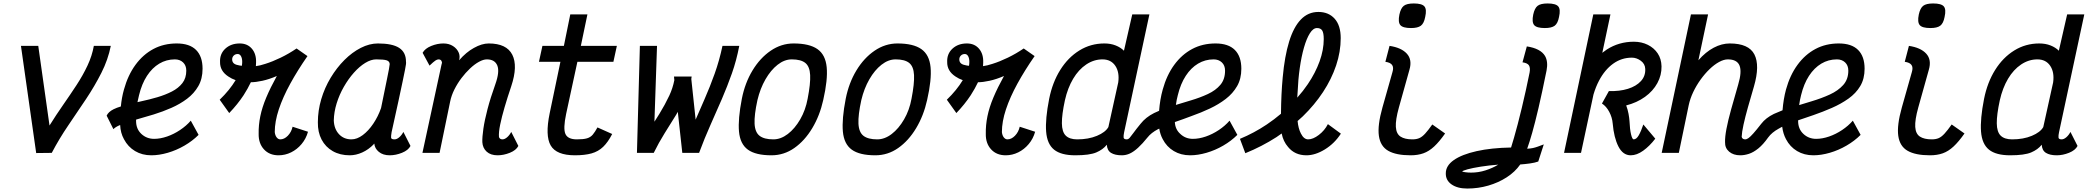

<svg xmlns="http://www.w3.org/2000/svg" viewBox="-20 -883 12059 1109"><path d="M189 1 101 -618H201L266 -158Q304 -219 344.5 -277Q385 -335 422 -391.5Q459 -448 485.5 -504.5Q512 -561 522 -618H620Q604 -538 565.5 -462Q527 -386 477 -311Q427 -236 374.5 -159Q322 -82 279 0Z M1082 -186 1127 -104Q1092 -69 1045.5 -42Q999 -15 949 -0.5Q899 14 854 14Q801 14 760 -10.5Q719 -35 696 -79Q676 -115 674 -161Q647 -150 635 -137L596 -215Q606 -237 636 -252Q654 -261 678 -268Q683 -320 696 -366Q719 -449 762.5 -508.5Q806 -568 866 -600Q926 -632 1001 -632Q1075 -632 1112.5 -594.5Q1150 -557 1150 -486Q1150 -428 1125.5 -385.5Q1101 -343 1060.5 -312.5Q1020 -282 970 -260Q920 -238 868 -222Q816 -206 769 -193Q767 -192 766 -192Q766 -188 766 -184Q766 -138 796.5 -109.5Q827 -81 870 -81Q906 -81 945 -94.5Q984 -108 1020 -132Q1056 -156 1082 -186ZM774 -293Q785 -295 796 -298Q843 -308 889 -321.5Q935 -335 973 -354.5Q1011 -374 1033.5 -403Q1056 -432 1056 -475Q1056 -505 1037.5 -522.5Q1019 -540 990 -540Q941 -540 900 -515.5Q859 -491 829 -445Q799 -399 783 -333Q778 -314 774 -293Z M1304 -230 1249 -307Q1306 -362 1341 -420Q1318 -428 1299 -441Q1250 -473 1251 -525Q1249 -572 1281.5 -602Q1314 -632 1365 -632Q1409 -632 1435 -601.5Q1461 -571 1459 -521Q1459 -511 1458 -501Q1482 -504 1512 -514Q1554 -527 1601.5 -550Q1649 -573 1693 -603L1756 -559Q1699 -477 1656.5 -399.5Q1614 -322 1590.5 -251.5Q1567 -181 1567 -120Q1569 -101 1578 -89.5Q1587 -78 1599 -78Q1622 -78 1642.5 -99Q1663 -120 1670 -151L1759 -122Q1748 -82 1722 -51Q1696 -20 1661.5 -3Q1627 14 1589 14Q1536 14 1504.5 -20.5Q1473 -55 1474 -110Q1473 -160 1483.5 -211.5Q1494 -263 1518 -320Q1542 -377 1579 -444Q1535 -425 1496 -416.5Q1457 -408 1430 -408Q1430 -408 1429 -408Q1412 -372 1387 -333Q1352 -280 1304 -230ZM1377 -503Q1379 -515 1379 -526Q1379 -546 1372 -558.5Q1365 -571 1353 -571Q1339 -571 1330 -562Q1321 -553 1321 -540Q1321 -513 1354 -507Q1364 -504 1377 -503Z M2310 -121 2351 -40Q2338 -15 2302 -0.5Q2266 14 2231 14Q2192 14 2168 -6Q2144 -26 2142 -54Q2141 -51 2140 -52Q2139 -52 2139 -52Q2138 -51 2139 -50Q2109 -19 2072.5 -2.5Q2036 14 2000 14Q1944 14 1902 -10Q1860 -34 1837.5 -77Q1815 -120 1816 -177Q1816 -244 1835.5 -310Q1855 -376 1890 -434Q1925 -492 1969.5 -536.5Q2014 -581 2064 -606.5Q2114 -632 2163 -632Q2246 -632 2285.5 -606.5Q2325 -581 2325 -527Q2326 -522 2325 -512.5Q2324 -503 2319.5 -480.5Q2315 -458 2306 -414.5Q2297 -371 2281.5 -299.5Q2266 -228 2242 -120Q2238 -97 2239 -87.5Q2240 -78 2259 -78Q2272 -78 2286 -90Q2300 -102 2310 -121ZM2010 -78Q2042 -78 2075 -102.5Q2108 -127 2136 -168.5Q2164 -210 2181 -259Q2201 -358 2215.5 -427.5Q2230 -497 2231 -513Q2230 -529 2213.5 -534.5Q2197 -540 2153 -540Q2123 -540 2089.5 -519.5Q2056 -499 2024 -463Q1992 -427 1966 -381.5Q1940 -336 1924.5 -286Q1909 -236 1908 -187Q1910 -138 1938 -108Q1966 -78 2010 -78Z M2933 -121 2974 -40Q2961 -15 2925 -0.5Q2889 14 2854 14Q2814 14 2791 -7Q2768 -28 2766 -62Q2765 -91 2772 -139.5Q2779 -188 2796 -253Q2813 -318 2841 -396Q2867 -469 2852.5 -504.5Q2838 -540 2792 -540Q2772 -540 2746.5 -526Q2721 -512 2695 -487.5Q2669 -463 2645.5 -432Q2622 -401 2604.5 -366Q2587 -331 2580 -296L2519 0H2420L2530 -509Q2530 -512 2532 -516.5Q2534 -521 2532 -526Q2530 -533 2525.5 -536.5Q2521 -540 2513 -540Q2505 -540 2494.5 -533Q2484 -526 2461 -504L2421 -578Q2435 -603 2470.5 -617.5Q2506 -632 2541 -632Q2573 -632 2596.5 -617Q2620 -602 2630 -578Q2638 -558 2632 -535Q2673 -582 2717 -606Q2763 -632 2803 -632Q2906 -632 2939 -567Q2972 -502 2933 -385Q2911 -320 2894.5 -263.5Q2878 -207 2869 -163Q2860 -119 2862 -93Q2863 -86 2868.5 -82Q2874 -78 2882 -78Q2895 -78 2909 -90Q2923 -102 2933 -121Z M3301 14Q3194 14 3161 -42.5Q3128 -99 3155 -229L3217 -526H3093L3113 -618H3237L3274 -800H3373L3335 -618H3543L3523 -526H3315L3250 -225Q3232 -140 3246 -109Q3260 -78 3312 -78Q3350 -78 3370.5 -84Q3391 -90 3404 -105.5Q3417 -121 3431 -147L3516 -109Q3492 -62 3464 -35Q3436 -8 3397 3Q3358 14 3301 14Z M4153 -618H4250Q4234 -534 4207.5 -459Q4181 -384 4149.5 -311Q4118 -238 4084 -162Q4050 -86 4018 0H3921L3895 -237Q3890 -229 3886 -221Q3853 -168 3819 -113.5Q3785 -59 3756 0H3659L3676 -618H3775L3760 -180Q3774 -203 3789 -226Q3821 -278 3846 -331Q3866 -374 3875 -420L3873 -441H3975Q3974 -434 3973 -427L3998 -192Q4024 -251 4049 -309Q4081 -382 4108 -457.5Q4135 -533 4153 -618Z M4436 14Q4345 14 4300 -18.5Q4255 -51 4248.5 -123Q4242 -195 4265 -313Q4283 -404 4326.5 -476Q4370 -548 4431.5 -590Q4493 -632 4564 -632Q4655 -632 4701.5 -599.5Q4748 -567 4755 -495Q4762 -423 4735 -305Q4715 -215 4671.5 -142.5Q4628 -70 4568 -28Q4508 14 4436 14ZM4447 -78Q4490 -78 4530.5 -109Q4571 -140 4602 -193.5Q4633 -247 4645 -313Q4662 -400 4659.5 -449.5Q4657 -499 4631.5 -519.5Q4606 -540 4553 -540Q4511 -540 4471.5 -509Q4432 -478 4401.5 -425Q4371 -372 4355 -305Q4336 -218 4338.5 -168.5Q4341 -119 4367.5 -98.5Q4394 -78 4447 -78Z M5036 14Q4945 14 4900 -18.5Q4855 -51 4848.5 -123Q4842 -195 4865 -313Q4883 -404 4926.5 -476Q4970 -548 5031.5 -590Q5093 -632 5164 -632Q5255 -632 5301.5 -599.5Q5348 -567 5355 -495Q5362 -423 5335 -305Q5315 -215 5271.5 -142.5Q5228 -70 5168 -28Q5108 14 5036 14ZM5047 -78Q5090 -78 5130.5 -109Q5171 -140 5202 -193.5Q5233 -247 5245 -313Q5262 -400 5259.5 -449.5Q5257 -499 5231.5 -519.5Q5206 -540 5153 -540Q5111 -540 5071.5 -509Q5032 -478 5001.5 -425Q4971 -372 4955 -305Q4936 -218 4938.5 -168.5Q4941 -119 4967.5 -98.5Q4994 -78 5047 -78Z M5504 -230 5449 -307Q5506 -362 5541 -420Q5518 -428 5499 -441Q5450 -473 5451 -525Q5449 -572 5481.5 -602Q5514 -632 5565 -632Q5609 -632 5635 -601.5Q5661 -571 5659 -521Q5659 -511 5658 -501Q5682 -504 5712 -514Q5754 -527 5801.5 -550Q5849 -573 5893 -603L5956 -559Q5899 -477 5856.5 -399.5Q5814 -322 5790.5 -251.5Q5767 -181 5767 -120Q5769 -101 5778 -89.5Q5787 -78 5799 -78Q5822 -78 5842.5 -99Q5863 -120 5870 -151L5959 -122Q5948 -82 5922 -51Q5896 -20 5861.5 -3Q5827 14 5789 14Q5736 14 5704.5 -20.5Q5673 -55 5674 -110Q5673 -160 5683.5 -211.5Q5694 -263 5718 -320Q5742 -377 5779 -444Q5735 -425 5696 -416.5Q5657 -408 5630 -408Q5630 -408 5629 -408Q5612 -372 5587 -333Q5552 -280 5504 -230ZM5577 -503Q5579 -515 5579 -526Q5579 -546 5572 -558.5Q5565 -571 5553 -571Q5539 -571 5530 -562Q5521 -553 5521 -540Q5521 -513 5554 -507Q5564 -504 5577 -503Z M6191 14Q6109 14 6068.5 -18.5Q6028 -51 6022.5 -123Q6017 -195 6040 -312Q6059 -407 6104 -479Q6149 -551 6214.5 -591.5Q6280 -632 6359 -632Q6395 -632 6424 -620.5Q6453 -609 6472 -590L6520 -800H6619L6473 -119Q6469 -100 6470 -89Q6471 -78 6488 -78Q6497 -78 6505 -87Q6513 -96 6527 -115.5Q6541 -135 6568 -168Q6598 -206 6646 -230Q6660 -237 6675 -243Q6680 -309 6696 -366Q6719 -449 6762.5 -508.5Q6806 -568 6866 -600Q6926 -632 7001 -632Q7075 -632 7112.5 -594.5Q7150 -557 7150 -486Q7150 -428 7125.5 -385.5Q7101 -343 7060 -311.5Q7019 -280 6968 -256Q6917 -232 6863 -213Q6813 -194 6766 -178Q6768 -136 6797 -110Q6827 -81 6870 -81Q6906 -81 6945 -94.5Q6984 -108 7020 -132Q7056 -156 7082 -186L7127 -104Q7092 -69 7045.5 -42Q6999 -15 6949 -0.5Q6899 14 6854 14Q6801 14 6760 -10.5Q6719 -35 6696 -79Q6681 -107 6676 -140Q6672 -138 6669 -137Q6629 -116 6608 -89Q6579 -53 6554 -30Q6529 -7 6506.5 3.5Q6484 14 6460 14Q6420 14 6397.5 0Q6375 -14 6373 -47Q6351 -19 6312 -2.5Q6273 14 6191 14ZM6202 -78Q6267 -78 6316 -98.5Q6365 -119 6382 -149L6439 -407Q6447 -466 6422 -503Q6397 -540 6348 -540Q6298 -540 6254 -510.5Q6210 -481 6178.5 -428Q6147 -375 6131 -304Q6113 -221 6113.5 -171Q6114 -121 6136 -99.5Q6158 -78 6202 -78ZM6772 -277Q6815 -290 6858 -303Q6912 -319 6957 -340Q7002 -361 7029 -393Q7056 -425 7056 -475Q7056 -505 7037.5 -522.5Q7019 -540 6990 -540Q6941 -540 6900 -515.5Q6859 -491 6829 -445Q6799 -399 6783 -333Q6776 -307 6772 -277Z M7526 14Q7459 14 7420 -34Q7392 -66 7383 -112Q7368 -101 7353 -91Q7269 -37 7173 2L7142 -81Q7224 -115 7297 -164Q7340 -193 7379 -226Q7380 -341 7389 -436Q7400 -558 7426 -642.5Q7452 -727 7494 -770.5Q7536 -814 7595 -814Q7654 -814 7689 -775Q7724 -736 7724 -663Q7724 -584 7697.5 -505Q7671 -426 7622 -351.5Q7573 -277 7505 -211Q7490 -197 7475 -184Q7479 -141 7494 -112Q7511 -78 7536 -78Q7564 -78 7597.5 -103.5Q7631 -129 7650 -166L7725 -111Q7688 -54 7632.5 -20Q7577 14 7526 14ZM7473 -319Q7507 -357 7534 -397Q7578 -462 7602 -528.5Q7626 -595 7626 -657Q7626 -693 7617 -707Q7608 -721 7587 -721Q7565 -721 7546 -691Q7527 -661 7512 -609Q7497 -557 7487.5 -490Q7478 -423 7475 -349Q7474 -334 7473 -319Z M8128 14Q8044 14 7998.5 -12Q7953 -38 7944.5 -98.5Q7936 -159 7965 -262L8023 -467Q8031 -493 8021 -507.5Q8011 -522 7982 -526L8006 -618Q8074 -608 8106 -573Q8138 -538 8121 -480L8060 -262Q8040 -190 8042.5 -150Q8045 -110 8069.5 -94Q8094 -78 8138 -78Q8161 -78 8177.5 -85Q8194 -92 8211.5 -111Q8229 -130 8253 -164L8327 -112Q8294 -65 8264 -37Q8234 -9 8201.5 2.5Q8169 14 8128 14ZM8130 -721Q8083 -721 8068.5 -738Q8054 -755 8063 -799Q8071 -836 8088.5 -849.5Q8106 -863 8146 -863Q8193 -863 8207.5 -846Q8222 -829 8212 -785Q8205 -748 8187 -734.5Q8169 -721 8130 -721Z M8455 206Q8398 206 8364 182Q8330 158 8331 118Q8331 74 8377.5 41.5Q8424 9 8509 -10Q8594 -29 8708 -31Q8715 -53 8725 -87.5Q8735 -122 8746.5 -166Q8758 -210 8770 -260Q8782 -310 8793.5 -362Q8805 -414 8815 -464Q8820 -491 8811.5 -505Q8803 -519 8774 -523L8799 -615Q8878 -603 8904 -560Q8923 -527 8913 -476Q8887 -347 8866.5 -259.5Q8846 -172 8830 -116Q8814 -60 8801 -24Q8821 -25 8834.5 -28Q8848 -31 8862 -36Q8876 -41 8897 -49L8865 50Q8846 57 8817.5 61Q8789 65 8761 67Q8731 110 8683 141Q8635 172 8576.5 189Q8518 206 8455 206ZM8477 114Q8520 114 8560.5 101Q8601 88 8634 68Q8581 72 8533.5 79.5Q8486 87 8456.5 95Q8427 103 8426 108Q8426 109 8442 111.5Q8458 114 8477 114ZM8903 -721Q8856 -721 8841.5 -738Q8827 -755 8836 -799Q8844 -836 8861.5 -849.5Q8879 -863 8919 -863Q8966 -863 8980.5 -846Q8995 -829 8985 -785Q8978 -748 8960 -734.5Q8942 -721 8903 -721Z M9399 14Q9354 14 9328 -37Q9302 -88 9295 -170Q9292 -205 9275 -237Q9258 -269 9233 -285L9273 -357Q9335 -355 9383 -370Q9431 -385 9458 -414.5Q9485 -444 9483 -485Q9482 -514 9457.5 -532Q9433 -550 9406 -550Q9346 -550 9297.5 -515Q9249 -480 9216 -417Q9197 -381 9184 -337L9112 0H9014L9183 -800H9282L9235 -578Q9248 -588 9261 -597Q9331 -642 9417 -642Q9462 -642 9498 -624Q9534 -606 9555 -574.5Q9576 -543 9577 -500Q9578 -449 9553 -403Q9528 -357 9481.5 -323.5Q9435 -290 9373 -274Q9382 -250 9386.5 -225.5Q9391 -201 9392 -184Q9394 -136 9401 -107Q9408 -78 9416 -78Q9432 -78 9445.5 -101.5Q9459 -125 9472 -164L9541 -82Q9508 -39 9471 -12.5Q9434 14 9399 14Z M10193 -89Q10164 -48 10136 -25.5Q10108 -3 10082 5.5Q10056 14 10032 14Q9992 14 9967.5 -7Q9943 -28 9944 -62Q9943 -91 9952 -138.5Q9961 -186 9979 -251Q9997 -316 10020 -395Q10042 -469 10027.5 -504.5Q10013 -540 9960 -540Q9937 -540 9909.5 -525Q9882 -510 9854.5 -483.5Q9827 -457 9802.5 -423Q9778 -389 9760 -351Q9742 -313 9734 -275L9677 0H9578L9747 -800H9846L9790 -535Q9832 -583 9878.5 -607.5Q9925 -632 9971 -632Q10081 -632 10113.5 -568.5Q10146 -505 10111 -384Q10092 -320 10076 -263Q10060 -206 10050.5 -162.5Q10041 -119 10040 -93Q10041 -86 10046.5 -82Q10052 -78 10060 -78Q10069 -78 10079.5 -85.5Q10090 -93 10107.5 -112.5Q10125 -132 10153 -168Q10179 -202 10226 -225Q10250 -236 10276 -246Q10281 -310 10296 -366Q10319 -449 10362.5 -508.5Q10406 -568 10466 -600Q10526 -632 10601 -632Q10675 -632 10712.5 -594.5Q10750 -557 10750 -486Q10750 -428 10725 -386Q10700 -344 10657 -313.5Q10614 -283 10561.5 -260Q10509 -237 10454 -218Q10409 -203 10366 -188Q10366 -186 10366 -184Q10366 -138 10396.5 -109.5Q10427 -81 10470 -81Q10506 -81 10545 -94.5Q10584 -108 10620 -132Q10656 -156 10682 -186L10727 -104Q10692 -69 10645.5 -42Q10599 -15 10549 -0.5Q10499 14 10454 14Q10401 14 10360 -10.5Q10319 -35 10296 -79Q10279 -111 10274 -151Q10264 -145 10254 -140Q10214 -118 10193 -89ZM10372 -276 10444 -298Q10501 -315 10549 -337Q10597 -359 10626.5 -392Q10656 -425 10656 -475Q10656 -505 10637.5 -522.5Q10619 -540 10590 -540Q10541 -540 10500 -515.5Q10459 -491 10429 -445Q10399 -399 10383 -333Q10376 -306 10372 -276Z M11128 14Q11044 14 10998.5 -12Q10953 -38 10944.5 -98.5Q10936 -159 10965 -262L11023 -467Q11031 -493 11021 -507.5Q11011 -522 10982 -526L11006 -618Q11074 -608 11106 -573Q11138 -538 11121 -480L11060 -262Q11040 -190 11042.5 -150Q11045 -110 11069.5 -94Q11094 -78 11138 -78Q11161 -78 11177.5 -85Q11194 -92 11211.5 -111Q11229 -130 11253 -164L11327 -112Q11294 -65 11264 -37Q11234 -9 11201.5 2.5Q11169 14 11128 14ZM11130 -721Q11083 -721 11068.5 -738Q11054 -755 11063 -799Q11071 -836 11088.5 -849.5Q11106 -863 11146 -863Q11193 -863 11207.5 -846Q11222 -829 11212 -785Q11205 -748 11187 -734.5Q11169 -721 11130 -721Z M11888 -78Q11901 -78 11915 -90Q11929 -102 11939 -121L11980 -40Q11967 -15 11931 -0.5Q11895 14 11860 14Q11820 14 11797.5 0Q11775 -14 11773 -47Q11751 -19 11712 -2.5Q11673 14 11591 14Q11509 14 11468.5 -18.5Q11428 -51 11422.5 -123Q11417 -195 11440 -312Q11459 -407 11504 -479Q11549 -551 11614.5 -591.5Q11680 -632 11759 -632Q11795 -632 11824 -620.5Q11853 -609 11872 -590L11920 -800H12019L11873 -119Q11869 -100 11870 -89Q11871 -78 11888 -78ZM11602 -78Q11667 -78 11716 -98.5Q11765 -119 11782 -149L11839 -407Q11847 -466 11822 -503Q11797 -540 11748 -540Q11698 -540 11654 -510.5Q11610 -481 11578.5 -428Q11547 -375 11531 -304Q11513 -221 11513.5 -171Q11514 -121 11536 -99.5Q11558 -78 11602 -78Z"/></svg>

Font: Victor Mono Thin
Style: Bold Italic
Weight: 700
Italic angle: -12°
Monospace: yes
Version: Version 1.561;gftools[0.9.30]